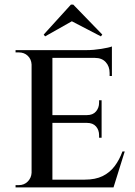

<svg xmlns="http://www.w3.org/2000/svg" viewBox="-20 -819 592 839"><path d="M209 -600V0H118V-600ZM466 -34 473 0H207V-34ZM424 -316V-282H207V-316ZM469 -600V-566H207V-600ZM525 -157 476 0H317L350 -34Q397 -34 428.5 -49.5Q460 -65 481 -93Q502 -121 515 -157ZM424 -284V-217H413V-228Q413 -251 399.5 -266.5Q386 -282 360 -282V-284ZM424 -381V-314H360V-316Q386 -316 399.5 -332Q413 -348 413 -370V-381ZM469 -569V-487H459V-500Q459 -529 442 -547.5Q425 -566 395 -566V-569ZM469 -616V-590L358 -600Q389 -600 423 -605.5Q457 -611 469 -616ZM120 -64 131 0H48V-10Q48 -10 54.5 -10Q61 -10 62 -10Q86 -10 101.5 -26Q117 -42 118 -64ZM120 -537H118Q117 -560 101.5 -575Q86 -590 62 -590Q61 -590 54.5 -590Q48 -590 48 -590V-600H131ZM171 -668 177 -660 294 -726 421 -660 427 -668 300 -799H290Z"/></svg>

Font: Cinzel Medium
Style: Regular
Weight: 500
Designer: Natanael Gama
Version: Version 2.000